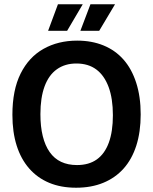

<svg xmlns="http://www.w3.org/2000/svg" viewBox="-20 -864 716 898"><path d="M336 14Q265 14 210 -9Q155 -32 116.5 -76Q78 -120 58 -183Q38 -246 38 -327Q38 -443 76.5 -520Q115 -597 183.5 -635.5Q252 -674 341 -674Q409 -674 464 -651.5Q519 -629 557.5 -585.5Q596 -542 617 -477Q638 -412 638 -329Q638 -247 617.5 -183Q597 -119 558 -75.5Q519 -32 463 -9Q407 14 336 14ZM340 -92Q396 -92 433 -118.5Q470 -145 489 -197Q508 -249 508 -325Q508 -403 488 -457Q468 -511 430.5 -539Q393 -567 337 -567Q284 -567 246 -540Q208 -513 188.5 -460Q169 -407 169 -330Q169 -272 180 -227.5Q191 -183 212.5 -152.5Q234 -122 266 -107Q298 -92 340 -92ZM294 -720H205L251 -844H367ZM444 -720H356L403 -844H518Z"/></svg>

Font: Bricolage Grotesque 72pt SemiBold
Style: Regular
Weight: 600
Version: Version 1.001;gftools[0.9.33.dev8+g029e19f]